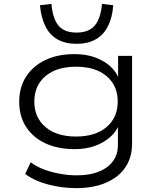

<svg xmlns="http://www.w3.org/2000/svg" viewBox="-20 -782 820 990"><path d="M373 188Q300 188 229 169.5Q158 151 110 115L138 55Q171 79 210 93Q249 107 291 114.5Q333 122 375 122Q475 122 531.5 80Q588 38 588 -34V-125H587Q562 -76 503 -44.5Q444 -13 365 -13Q279 -13 215 -42.5Q151 -72 115 -127Q79 -182 79 -258Q79 -332 115 -387.5Q151 -443 215 -473Q279 -503 364 -503Q444 -503 504 -471Q564 -439 589 -386V-494H661V-42Q661 29 627 80Q593 131 528 159.5Q463 188 373 188ZM372 -78Q472 -78 529.5 -127Q587 -176 587 -258Q587 -341 529.5 -389.5Q472 -438 372 -438Q272 -438 214.5 -389.5Q157 -341 157 -258Q157 -176 214.5 -127Q272 -78 372 -78ZM375 -556Q317 -556 277 -578.5Q237 -601 214.5 -645.5Q192 -690 186 -755L245 -762Q252 -685 282 -649.5Q312 -614 375 -614Q437 -614 468 -649.5Q499 -685 506 -762L564 -755Q559 -690 536 -645.5Q513 -601 472.5 -578.5Q432 -556 375 -556Z"/></svg>

Font: Nunito Sans 7pt Expanded Light
Style: Regular
Weight: 300
Width: 7
Designer: Vernon Adams
Foundry: Vernon Adams
Version: Version 3.101;gftools[0.9.27]